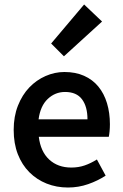

<svg xmlns="http://www.w3.org/2000/svg" viewBox="-20 -824 547 856"><path d="M265 -573 208 -630 355 -804 435 -728ZM283 12Q232 12 188 -5.5Q144 -23 111 -56Q78 -89 59.5 -136.5Q41 -184 41 -245Q41 -305 60 -353Q79 -401 110.5 -434Q142 -467 183 -485Q224 -503 267 -503Q317 -503 355 -486Q393 -469 418.5 -438Q444 -407 457 -364Q470 -321 470 -270Q470 -253 468.5 -238Q467 -223 465 -214H153Q161 -148 199.5 -112.5Q238 -77 298 -77Q330 -77 357.5 -86.5Q385 -96 412 -113L451 -41Q416 -18 373 -3Q330 12 283 12ZM152 -292H370Q370 -349 345.5 -381.5Q321 -414 270 -414Q226 -414 193 -383Q160 -352 152 -292Z"/></svg>

Font: TypoPRO Source Sans Pro
Style: Regular
Weight: 600
Designer: Paul D. Hunt
Foundry: Adobe Systems Incorporated
Version: Version 2.020;PS 2.000;hotconv 1.0.86;makeotf.lib2.5.63406